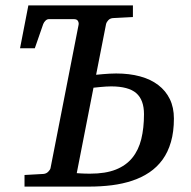

<svg xmlns="http://www.w3.org/2000/svg" viewBox="-20 -691 709 711"><path d="M513.2 -268.1Q513.2 -321.3 484.4 -346.2Q455.6 -371.1 391.1 -371.1Q382.8 -371.1 371.8 -370.4Q360.8 -369.6 350.6 -368.7Q338.4 -367.2 326.2 -366.2L264.2 -49.8Q271.5 -49.3 279.8 -48.8Q286.6 -48.3 295.4 -48.1Q304.2 -47.9 314 -47.9Q370.6 -47.9 408.7 -63Q446.8 -78.1 470 -106.7Q493.2 -135.3 503.2 -176Q513.2 -216.8 513.2 -268.1ZM624 -252Q624 -203.1 613 -165.3Q602.1 -127.4 581.8 -99.6Q561.5 -71.8 533.2 -52.7Q504.9 -33.7 470 -22Q435.1 -10.3 394.5 -5.1Q354 0 310.1 0H70.8V-43L141.1 -46.9Q151.4 -47.9 158.4 -54.9Q165.5 -62 167 -67.9L271 -599.1Q272.5 -606 268.8 -613Q265.1 -620.1 253.9 -620.1H161.1Q154.3 -620.1 148.7 -614.7Q143.1 -609.4 140.1 -602.1L108.9 -512.2H54.2L85 -670.9H472.2V-627.9L397.9 -624Q387.2 -623 380.9 -616Q374.5 -608.9 373 -603L335.9 -414.1Q348.6 -415 361.8 -416.5Q373 -417.5 386 -418.2Q398.9 -418.9 410.2 -418.9Q459 -418.9 498.5 -408.2Q538.1 -397.5 565.9 -376.2Q593.8 -355 608.9 -324Q624 -293 624 -252Z"/></svg>

Font: Charis SIL
Style: Italic
Weight: 400
Italic angle: -11°
Foundry: SIL International
Version: Version 4.112